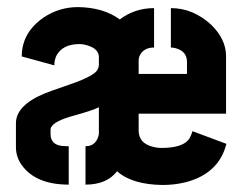

<svg xmlns="http://www.w3.org/2000/svg" viewBox="-20 -527 690 547"><path d="M25.4 -107.4V-175.8Q25.4 -227.5 109.4 -261.7Q127 -268.6 164.1 -281.2Q240.2 -306.6 254.9 -324.2Q261.7 -333 261.7 -342.8V-364.3Q261.7 -387.7 229.5 -397.5Q217.8 -401.4 206.1 -401.4Q158.2 -401.4 140.6 -368.2Q134.8 -355.5 134.8 -340.8L42 -366.2Q42 -433.6 103.5 -476.6Q148.4 -506.8 202.1 -506.8Q274.4 -505.9 321.3 -471.7Q364.3 -503.9 418.9 -503.9V-391.6Q387.7 -391.6 377 -366.2Q375 -360.4 375 -354.5V-316.4H512.7V-350.6Q512.7 -380.9 480.5 -389.6Q473.6 -391.6 466.8 -391.6V-503.9Q530.3 -503.9 582 -456.1Q623 -416 624 -369.1V-203.1H375V-155.3Q375 -118.2 417 -108.4Q427.7 -105.5 439.5 -105.5Q503.9 -105.5 520.5 -133.8Q525.4 -142.6 528.3 -153.3L625 -117.2Q603.5 -32.2 508.8 -7.8Q477.5 0 443.4 0Q356.4 -1 313.5 -39.1Q284.2 -1 223.6 -1V-110.4Q252.9 -110.4 260.7 -140.6Q261.7 -143.6 261.7 -145.5V-221.7Q247.1 -212.9 178.7 -194.3Q125 -177.7 124 -158.2V-145.5Q124 -115.2 156.2 -111.3Q165 -110.4 175.8 -110.4V-1Q82 -1 42 -56.6Q25.4 -80.1 25.4 -107.4Z"/></svg>

Font: Post No Bills Colombo
Style: ExtraBold
Weight: 900
Designer: Kosala Senevirathne, Siva Puranthara, Lasantha Premarathna, Tharique Azeez
Foundry: Mooniak
Version: Version 1.220 ; ttfautohint (v1.5)